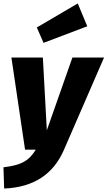

<svg xmlns="http://www.w3.org/2000/svg" viewBox="-39 -866 622 1111"><path d="M411 -846 174 -707 213 -618 466 -714ZM563 -533H380L232 -112L209 -533H27L106 0H168C129 64 85 90 -19 102L-15 225C156 218 270 142 331 1Z"/></svg>

Font: Fira Sans ExtraBold
Style: Italic
Weight: 800
Italic angle: -8°
Designer: bBox Type GmbH & Carrois Corporate GbR & Edenspiekermann AG
Foundry: bBox Type GmbH & Carrois Corporate GbR & Edenspiekermann AG
Version: Version 4.301;PS 004.301;hotconv 1.0.88;makeotf.lib2.5.64775